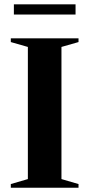

<svg xmlns="http://www.w3.org/2000/svg" viewBox="-20 -886 422 906"><path d="M350.5 -17.5V0H31V-17.5L111.5 -41V-664.5L31 -687.5V-705H350.5V-687.5L270 -664.5V-41ZM45.5 -817.5V-865.5H336.5V-817.5Z"/></svg>

Font: Newsreader 60pt SemiBold
Style: Regular
Weight: 600
Designer: Hugues Gentile
Foundry: Production Type
Version: Version 1.003